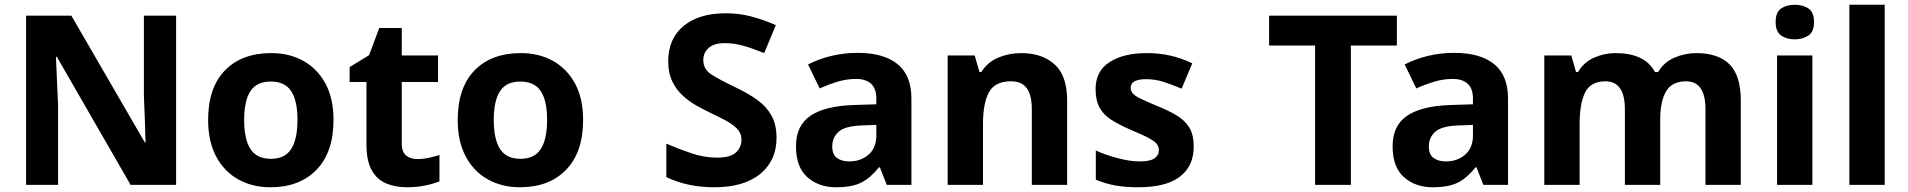

<svg xmlns="http://www.w3.org/2000/svg" viewBox="-20 -780 8049 810"><path d="M723 0H531L220 -540H216Q218 -489 220.5 -438Q223 -387 225 -336V0H90V-714H281L591 -179H594Q593 -229 591 -278Q589 -327 587 -376V-714H723Z M1387 -274Q1387 -138 1315.5 -64Q1244 10 1121 10Q1045 10 985.5 -23Q926 -56 892 -119.5Q858 -183 858 -274Q858 -410 929 -483Q1000 -556 1124 -556Q1201 -556 1260 -523Q1319 -490 1353 -427.5Q1387 -365 1387 -274ZM1010 -274Q1010 -193 1036.5 -151.5Q1063 -110 1123 -110Q1182 -110 1208.5 -151.5Q1235 -193 1235 -274Q1235 -355 1208.5 -395.5Q1182 -436 1122 -436Q1063 -436 1036.5 -395.5Q1010 -355 1010 -274Z M1740 -109Q1765 -109 1788 -114Q1811 -119 1834 -126V-15Q1810 -5 1774.5 2.5Q1739 10 1697 10Q1648 10 1609.5 -6Q1571 -22 1548.5 -61.5Q1526 -101 1526 -171V-434H1455V-497L1537 -547L1580 -662H1675V-546H1828V-434H1675V-171Q1675 -140 1693 -124.5Q1711 -109 1740 -109Z M2440 -274Q2440 -138 2368.5 -64Q2297 10 2174 10Q2098 10 2038.5 -23Q1979 -56 1945 -119.5Q1911 -183 1911 -274Q1911 -410 1982 -483Q2053 -556 2177 -556Q2254 -556 2313 -523Q2372 -490 2406 -427.5Q2440 -365 2440 -274ZM2063 -274Q2063 -193 2089.5 -151.5Q2116 -110 2176 -110Q2235 -110 2261.5 -151.5Q2288 -193 2288 -274Q2288 -355 2261.5 -395.5Q2235 -436 2175 -436Q2116 -436 2089.5 -395.5Q2063 -355 2063 -274Z M3256 -198Q3256 -103 3187.5 -46.5Q3119 10 2993 10Q2880 10 2791 -33V-174Q2842 -152 2896.5 -133.5Q2951 -115 3005 -115Q3061 -115 3084.5 -136.5Q3108 -158 3108 -191Q3108 -218 3089.5 -237Q3071 -256 3040 -272.5Q3009 -289 2969 -308Q2944 -320 2915 -336.5Q2886 -353 2859.5 -377.5Q2833 -402 2816 -437Q2799 -472 2799 -521Q2799 -617 2864 -670.5Q2929 -724 3041 -724Q3097 -724 3147.5 -711Q3198 -698 3253 -674L3204 -556Q3155 -576 3116 -587Q3077 -598 3036 -598Q2993 -598 2970 -578Q2947 -558 2947 -526Q2947 -488 2981 -466Q3015 -444 3082 -412Q3137 -386 3175.5 -358Q3214 -330 3235 -292Q3256 -254 3256 -198Z M3598 -557Q3708 -557 3766.5 -509.5Q3825 -462 3825 -364V0H3721L3692 -74H3688Q3653 -30 3614 -10Q3575 10 3507 10Q3434 10 3386 -32.5Q3338 -75 3338 -163Q3338 -250 3399 -291.5Q3460 -333 3582 -337L3677 -340V-364Q3677 -407 3654.5 -427Q3632 -447 3592 -447Q3552 -447 3514 -435.5Q3476 -424 3438 -407L3389 -508Q3433 -531 3486.5 -544Q3540 -557 3598 -557ZM3619 -251Q3547 -249 3519 -225Q3491 -201 3491 -162Q3491 -128 3511 -113.5Q3531 -99 3563 -99Q3611 -99 3644 -127.5Q3677 -156 3677 -208V-253Z M4288 -556Q4376 -556 4429 -508.5Q4482 -461 4482 -356V0H4333V-319Q4333 -378 4312 -407.5Q4291 -437 4245 -437Q4177 -437 4152 -390.5Q4127 -344 4127 -257V0H3978V-546H4092L4112 -476H4120Q4146 -518 4191.5 -537Q4237 -556 4288 -556Z M5016 -162Q5016 -79 4957.5 -34.5Q4899 10 4783 10Q4726 10 4685 2.5Q4644 -5 4603 -22V-145Q4647 -125 4698 -112Q4749 -99 4788 -99Q4832 -99 4850.5 -112Q4869 -125 4869 -146Q4869 -160 4861.5 -171Q4854 -182 4829 -196Q4804 -210 4751 -232Q4700 -254 4667 -275.5Q4634 -297 4618 -327.5Q4602 -358 4602 -404Q4602 -480 4661 -518Q4720 -556 4818 -556Q4869 -556 4915 -546Q4961 -536 5010 -513L4965 -406Q4925 -423 4889 -434.5Q4853 -446 4816 -446Q4750 -446 4750 -410Q4750 -397 4758.5 -386.5Q4767 -376 4791.5 -364Q4816 -352 4864 -332Q4911 -313 4945 -292.5Q4979 -272 4997.5 -241.5Q5016 -211 5016 -162Z M5679 0H5528V-588H5334V-714H5873V-588H5679Z M6115 -557Q6225 -557 6283.5 -509.5Q6342 -462 6342 -364V0H6238L6209 -74H6205Q6170 -30 6131 -10Q6092 10 6024 10Q5951 10 5903 -32.5Q5855 -75 5855 -163Q5855 -250 5916 -291.5Q5977 -333 6099 -337L6194 -340V-364Q6194 -407 6171.5 -427Q6149 -447 6109 -447Q6069 -447 6031 -435.5Q5993 -424 5955 -407L5906 -508Q5950 -531 6003.5 -544Q6057 -557 6115 -557ZM6136 -251Q6064 -249 6036 -225Q6008 -201 6008 -162Q6008 -128 6028 -113.5Q6048 -99 6080 -99Q6128 -99 6161 -127.5Q6194 -156 6194 -208V-253Z M7136 -556Q7229 -556 7276.5 -508.5Q7324 -461 7324 -356V0H7175V-319Q7175 -437 7093 -437Q7034 -437 7009 -395Q6984 -353 6984 -274V0H6835V-319Q6835 -437 6753 -437Q6691 -437 6667.5 -390.5Q6644 -344 6644 -257V0H6495V-546H6609L6629 -476H6637Q6662 -518 6705.5 -537Q6749 -556 6796 -556Q6856 -556 6898 -536.5Q6940 -517 6962 -476H6975Q7000 -518 7044.5 -537Q7089 -556 7136 -556Z M7552 -760Q7585 -760 7609 -744.5Q7633 -729 7633 -687Q7633 -646 7609 -630Q7585 -614 7552 -614Q7518 -614 7494.5 -630Q7471 -646 7471 -687Q7471 -729 7494.5 -744.5Q7518 -760 7552 -760ZM7626 -546V0H7477V-546Z M7931 0H7782V-760H7931Z"/></svg>

Font: Noto Sans Tamil
Style: Bold
Weight: 700
Designer: Jelle Bosma - Monotype Design Team
Foundry: Monotype Imaging Inc.
Version: Version 2.004; ttfautohint (v1.8.4.7-5d5b)